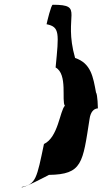

<svg xmlns="http://www.w3.org/2000/svg" viewBox="-20 -740 432 808"><path d="M71 47C69 58 186 -4 186 -4C327 -6 328 -54 357 -240C361 -268 374 -283 392 -284C392 -284 391 -342 384 -351C372 -416 363 -474 296 -496C244 -678 339 -720 202 -720C195 -720 178 -648 176 -638C232 -627 228 -600 214 -456C266 -428 238 -314 253 -295C232 -274 225 -162 165 -134C135 10 131 36 71 47Z"/></svg>

Font: Ampere
Style: SuExtIta
Weight: 400
Version: Version 1